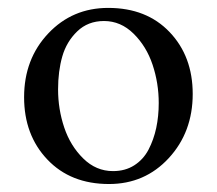

<svg xmlns="http://www.w3.org/2000/svg" viewBox="-20 -459 549 486"><path d="M41 -212.9Q41 -309.6 102.1 -374.3Q163.1 -439 253.9 -439Q351.1 -439 409.4 -377.7Q467.8 -316.4 467.8 -221.2Q467.8 -124.5 407.2 -58.8Q346.7 6.8 255.9 6.8Q158.7 6.8 99.9 -55.2Q41 -117.2 41 -212.9ZM127 -232.9Q127 -182.6 142.6 -136.2Q158.2 -89.8 190.7 -57.9Q223.1 -25.9 266.1 -25.9Q296.9 -25.9 319.8 -40.5Q342.8 -55.2 356 -80.3Q369.1 -105.5 375.5 -135.3Q381.8 -165 381.8 -198.2Q381.8 -248.5 366.2 -295.2Q350.6 -341.8 318.1 -373.8Q285.6 -405.8 243.2 -405.8Q202.6 -405.8 175.5 -379.6Q148.4 -353.5 137.7 -316.2Q127 -278.8 127 -232.9Z"/></svg>

Font: Crimson
Style: Roman
Weight: 400
Version: Version 0.8